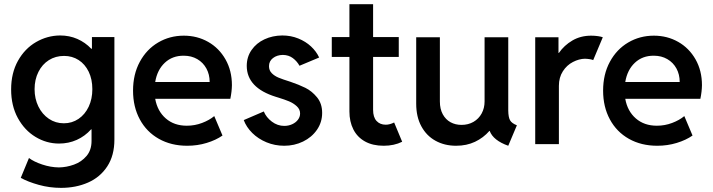

<svg xmlns="http://www.w3.org/2000/svg" viewBox="-20 -702 3473 935"><path d="M81.1 164.1 121.1 67.4Q144.5 85.4 185.5 99.1Q226.6 112.8 266.6 113.3Q303.7 112.8 340.3 99.6Q377 86.4 401.4 57.6Q425.8 28.8 425.8 -15.6V-72.3H423.8Q393.6 -38.6 353.8 -20.8Q314 -2.9 267.6 -2.9Q206.5 -2.9 153.1 -35.2Q99.6 -67.4 66.9 -127.2Q34.2 -187 34.2 -266.6Q34.2 -346.2 67.4 -405.8Q100.6 -465.3 155.5 -497.1Q210.4 -528.8 272.5 -529.3Q317.9 -529.3 356.4 -512.5Q395 -495.6 424.3 -464.8H427.7V-521.5H537.1V-22.5Q537.1 55.2 502.4 108.2Q467.8 161.1 408.7 187Q349.6 212.9 277.3 212.9Q221.2 212.9 168.7 198.2Q116.2 183.6 81.1 164.1ZM429.7 -267.6Q429.7 -315.9 411.9 -352.8Q394 -389.6 362.8 -409.7Q331.5 -429.7 292 -429.7Q250.5 -429.7 218 -409.2Q185.5 -388.7 167 -351.6Q148.4 -314.5 148.4 -267.6Q148.4 -221.2 167 -183.3Q185.5 -145.5 218 -123.5Q250.5 -101.6 291 -101.6Q330.6 -101.6 362.3 -123Q394 -144.5 411.9 -182.4Q429.7 -220.2 429.7 -267.6Z M627.9 -260.7Q627.9 -340.3 660.9 -401.1Q693.8 -461.9 750.2 -495.1Q806.6 -528.3 875 -528.3Q940.4 -528.3 993.7 -498Q1046.9 -467.8 1078.1 -412.8Q1109.4 -357.9 1109.4 -287.1Q1108.9 -255.9 1101.6 -220.7H735.8Q746.6 -160.6 787.4 -125.2Q828.1 -89.8 889.6 -89.8Q928.7 -89.8 964.1 -103.3Q999.5 -116.7 1023.4 -136.7L1063.5 -42Q1031.2 -19.5 986.3 -5.9Q941.4 7.8 891.6 7.8Q813.5 7.8 753.7 -25.9Q693.8 -59.6 660.9 -120.6Q627.9 -181.6 627.9 -260.7ZM1001 -302.7Q1001 -339.4 985.1 -368.4Q969.2 -397.5 940.7 -414.1Q912.1 -430.7 875 -430.7Q819.8 -431.2 782.7 -396.5Q745.6 -361.8 735.8 -302.7Z M1167 -117.2 1264.6 -159.2Q1276.4 -130.4 1304 -109.6Q1331.5 -88.9 1364.3 -88.9Q1384.8 -88.9 1402.6 -96.9Q1420.4 -105 1430.9 -118.9Q1441.4 -132.8 1441.4 -149.4Q1441.4 -169.9 1425 -184.8Q1408.7 -199.7 1387.5 -208.5Q1366.2 -217.3 1335.9 -226.6L1323.2 -230.5Q1182.1 -274.4 1181.6 -380.9Q1181.6 -424.8 1205.1 -458.5Q1228.5 -492.2 1267.8 -510.5Q1307.1 -528.8 1354.5 -529.3Q1396.5 -529.3 1432.6 -514.6Q1468.8 -500 1494.6 -475.8Q1520.5 -451.7 1534.2 -421.9L1438.5 -381.8Q1426.3 -403.8 1406.2 -418.9Q1386.2 -434.1 1357.4 -434.6Q1328.6 -434.1 1309.3 -419.2Q1290 -404.3 1290 -379.9Q1290 -358.9 1303.5 -345.5Q1316.9 -332 1336.9 -323.7Q1356.9 -315.4 1394.5 -303.7Q1435.1 -290 1466.8 -274.4Q1498.5 -258.8 1523.7 -228.3Q1548.8 -197.8 1548.8 -152.3Q1548.8 -106.4 1523.4 -69.8Q1498 -33.2 1455.8 -12.7Q1413.6 7.8 1364.3 7.8Q1318.4 7.8 1277.8 -9Q1237.3 -25.9 1208.5 -54.4Q1179.7 -83 1167 -117.2Z M1681.6 -159.2V-424.8H1595.7V-521.5H1681.6V-681.6H1796.9V-521.5H1921.9V-424.8H1796.9V-167Q1796.9 -131.3 1813.7 -113Q1830.6 -94.7 1858.4 -94.7Q1877.9 -94.7 1899.4 -105.5L1938.5 -11.7Q1899.4 7.8 1848.6 7.8Q1794.9 7.8 1757.3 -13.2Q1719.7 -34.2 1700.7 -72Q1681.6 -109.9 1681.6 -159.2Z M2006.8 -197.3V-520.5H2122.1V-208Q2122.1 -171.4 2136.2 -145.5Q2150.4 -119.6 2174.1 -106.7Q2197.8 -93.8 2227.5 -93.8Q2260.3 -93.8 2285.9 -108.6Q2311.5 -123.5 2325.7 -149.7Q2339.8 -175.8 2339.8 -208V-520.5H2455.1V-163.1Q2455.6 -130.9 2463.9 -116.2Q2472.2 -101.6 2497.1 -91.8L2455.1 7.8Q2418.9 -4.9 2396 -23.2Q2373 -41.5 2364.7 -64.5H2363.3Q2334 -30.8 2293.2 -11.5Q2252.4 7.8 2201.2 7.8Q2145 7.8 2101.1 -16.4Q2057.1 -40.5 2032 -86.7Q2006.8 -132.8 2006.8 -197.3Z M2586.4 -520.5H2699.7V-444.3H2701.7Q2727.5 -481.4 2767.6 -504.9Q2807.6 -528.3 2858.9 -528.3Q2876.5 -528.3 2892.6 -525.9Q2908.7 -523.4 2915.5 -520.5L2868.7 -409.2Q2864.7 -411.6 2853.3 -413.6Q2841.8 -415.5 2828.6 -416Q2799.8 -415.5 2770 -400.1Q2740.2 -384.8 2720.9 -354.7Q2701.7 -324.7 2701.7 -284.2V0H2586.4Z M2917 -260.7Q2917 -340.3 2950 -401.1Q2982.9 -461.9 3039.3 -495.1Q3095.7 -528.3 3164.1 -528.3Q3229.5 -528.3 3282.7 -498Q3335.9 -467.8 3367.2 -412.8Q3398.4 -357.9 3398.4 -287.1Q3397.9 -255.9 3390.6 -220.7H3024.9Q3035.6 -160.6 3076.4 -125.2Q3117.2 -89.8 3178.7 -89.8Q3217.8 -89.8 3253.2 -103.3Q3288.6 -116.7 3312.5 -136.7L3352.5 -42Q3320.3 -19.5 3275.4 -5.9Q3230.5 7.8 3180.7 7.8Q3102.5 7.8 3042.7 -25.9Q2982.9 -59.6 2950 -120.6Q2917 -181.6 2917 -260.7ZM3290 -302.7Q3290 -339.4 3274.2 -368.4Q3258.3 -397.5 3229.7 -414.1Q3201.2 -430.7 3164.1 -430.7Q3108.9 -431.2 3071.8 -396.5Q3034.7 -361.8 3024.9 -302.7Z"/></svg>

Font: Reddit Sans Vanilla SemiBold
Style: Regular
Weight: 600
Designer: Stephen Hutchings
Foundry: Reddit
Version: Version 1.013